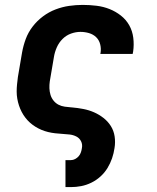

<svg xmlns="http://www.w3.org/2000/svg" viewBox="-20 -548 640 783"><path d="M247 215V105H269Q278 105 286.5 100.5Q295 96 301 89Q307 82 310 73Q313 64 314 56Q317 41 310.5 28Q304 15 291 8.5Q278 2 263.5 0.5Q249 -1 234 -2Q219 -3 205 -4.5Q191 -6 176.5 -9.5Q162 -13 149 -18.5Q136 -24 124 -31.5Q112 -39 102 -48Q92 -57 83.5 -68Q75 -79 68.5 -91.5Q62 -104 57.5 -117.5Q53 -131 50.5 -145.5Q48 -160 48 -174.5Q48 -189 49.5 -204Q51 -219 53 -234L70 -334Q75 -362 85 -389Q95 -416 113 -439.5Q131 -463 155 -481Q179 -499 206.5 -509.5Q234 -520 262 -524Q290 -528 317 -528Q346 -528 374 -524.5Q402 -521 427 -511Q452 -501 473 -484.5Q494 -468 507 -445Q520 -422 523.5 -394Q527 -366 523 -338L521 -328H389L390 -332Q393 -350 388.5 -367.5Q384 -385 372 -396.5Q360 -408 343 -413Q326 -418 308 -418Q289 -418 269.5 -411Q250 -404 235 -389Q220 -374 211.5 -354.5Q203 -335 200 -316L183 -216Q181 -202 181.5 -188Q182 -174 186 -161Q190 -148 198.5 -137.5Q207 -127 218.5 -121Q230 -115 244 -113Q258 -111 272 -110H273Q297 -108 320 -103.5Q343 -99 363.5 -90Q384 -81 402 -67Q420 -53 432 -34Q444 -15 447.5 8.5Q451 32 447 56Q444 77 437 97.5Q430 118 418.5 137Q407 156 390 171.5Q373 187 352.5 197Q332 207 311 211Q290 215 269 215Z"/></svg>

Font: Iosevka Aile Extrabold Oblique
Style: Regular
Weight: 800
Italic angle: -9°
Designer: Belleve Invis
Foundry: Belleve Invis
Version: Version 31.1.0; ttfautohint (v1.8.4)